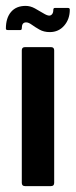

<svg xmlns="http://www.w3.org/2000/svg" viewBox="-21 -632 257 652"><path d="M163 -11Q163 0 152 0H64Q53 0 53 -11V-461Q53 -472 64 -472H152Q163 -472 163 -461ZM5 -530Q-1 -530 -1 -535Q-1 -571 16.5 -591.5Q34 -612 66 -612Q82 -612 97.5 -603.5Q113 -595 126 -587Q139 -579 146 -579Q152 -579 156 -584Q160 -589 160 -598Q160 -605 165 -605H210Q216 -605 216 -599Q216 -567 197 -545Q178 -523 148 -523Q128 -523 113 -531.5Q98 -540 87 -548Q76 -556 68 -556Q60 -556 56.5 -551Q53 -546 53 -536Q53 -530 48 -530Z"/></svg>

Font: Glory Thin SemiBold
Style: Regular
Weight: 600
Version: Version 1.011